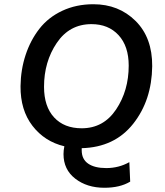

<svg xmlns="http://www.w3.org/2000/svg" viewBox="-20 -690 779 907"><path d="M699 -377Q697 -216 609 -105Q521 6 366 10V20Q366 62 396.5 83Q427 104 482 104Q541 104 591 76L595 168Q547 197 473 197Q391 197 335.5 154Q280 111 280 38Q280 20 284 1Q191 -21 133.5 -95.5Q76 -170 77 -283Q78 -361 101 -430.5Q124 -500 166 -554Q208 -608 274 -639Q340 -670 421 -670Q541 -670 620.5 -591Q700 -512 699 -377ZM188 -280Q188 -187 235.5 -135.5Q283 -84 366 -84Q469 -84 528.5 -173Q588 -262 588 -380Q588 -472 540 -524Q492 -576 412 -576Q308 -576 248 -487Q188 -398 188 -280Z"/></svg>

Font: Elaine Sans Medium
Style: Italic
Weight: 500
Italic angle: -13°
Designer: Wei Huang
Foundry: Wei Huang
Version: Version 2.001;December 24, 2019;FontCreator 12.0.0.2547 64-b